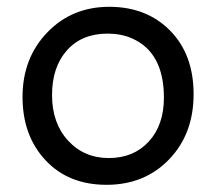

<svg xmlns="http://www.w3.org/2000/svg" viewBox="-20 -525 623 553"><path d="M452.1 -243.7Q452.1 -375 358.9 -415Q328.1 -428.2 289.6 -428.2Q215.8 -428.2 172.9 -380.1Q129.9 -332 129.9 -251.2Q129.9 -170.4 176 -120.1Q222.2 -69.8 293.5 -69.8Q364.7 -69.8 408.4 -117.2Q452.1 -164.6 452.1 -243.7ZM44.9 -245.8Q44.9 -357.4 116 -431.4Q187 -505.4 294.7 -505.4Q402.3 -505.4 470 -436.8Q537.6 -368.2 537.6 -253.7Q537.6 -139.2 467 -65.9Q396.5 7.3 286.9 7.3Q177.2 7.3 111.1 -63.5Q44.9 -134.3 44.9 -245.8Z"/></svg>

Font: Oldenburg
Style: Regular
Weight: 400
Designer: Nicole Fally
Foundry: Nicole Fally
Version: Version 1.001